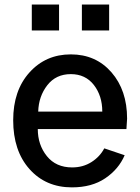

<svg xmlns="http://www.w3.org/2000/svg" viewBox="-20 -808 615 846"><path d="M120.1 -673.8V-788.1H240.2V-673.8ZM340.8 -673.8V-788.1H460.9V-673.8ZM38.1 -278.3Q38.1 -409.2 109.9 -488.8Q181.6 -568.4 292 -568.4Q402.3 -568.4 471.2 -489.3Q540 -410.2 540 -285.2Q540 -283.2 537.1 -239.3H146.5Q146.5 -169.9 186.5 -120.1Q226.6 -70.3 297.9 -70.3Q345.7 -70.3 382.8 -93.8Q419.9 -117.2 439.5 -154.3L529.3 -124Q502.9 -62.5 443.8 -22.5Q384.8 17.6 296.9 17.6Q181.6 17.6 109.9 -63Q38.1 -143.6 38.1 -278.3ZM148.4 -316.4H430.7Q430.7 -385.7 393.6 -433.6Q356.4 -481.4 292 -481.4Q226.6 -481.4 188.5 -432.6Q150.4 -383.8 148.4 -316.4Z"/></svg>

Font: Gothic A1 SemiBold
Style: Regular
Weight: 600
Version: Version 2.50